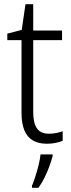

<svg xmlns="http://www.w3.org/2000/svg" viewBox="-20 -678 341 919"><path d="M214 -38Q233 -38 250 -41.5Q267 -45 280 -50V-4Q265 2 246 6Q227 10 204 10Q164 10 137 -6Q110 -22 96.5 -54.5Q83 -87 83 -139V-486H15V-517L84 -535L102 -658H139V-532H277V-486H139V-141Q139 -90 156.5 -64Q174 -38 214 -38ZM232 69Q226 92 216 119Q206 146 193 172.5Q180 199 164 221H133V211Q140 195 149 167.5Q158 140 165 111Q172 82 174 61H232Z"/></svg>

Font: Noto Sans Thai SemiCondensed Light
Style: Regular
Weight: 300
Width: 4
Designer: Monotype Design Team
Foundry: Monotype Imaging Inc.
Version: Version 2.001